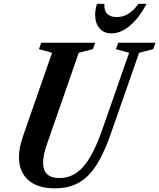

<svg xmlns="http://www.w3.org/2000/svg" viewBox="-20 -988 844 1018"><path d="M271.5 10.5Q178 10.5 129.2 -33.8Q80.5 -78 80.5 -155Q80.5 -204.5 101.5 -264.5L256 -708L186.5 -727.5L198.5 -761.5H484.5L472.5 -727.5L397.5 -708L229.5 -225Q208.5 -168 208.5 -125.5Q208.5 -44 295 -44Q369 -44 422.2 -104.8Q475.5 -165.5 524.5 -307L664.5 -708L594.5 -727.5L607 -761.5H804.5L792 -727.5L717.5 -708L568 -280Q531.5 -174.5 490 -110.8Q448.5 -47 395.8 -18.2Q343 10.5 271.5 10.5ZM571 -811Q531 -811 507.8 -837.8Q484.5 -864.5 484.5 -911.5Q484.5 -934 494 -967.5H533.5Q531 -932.5 548.2 -915Q565.5 -897.5 599 -897.5Q665.5 -897.5 713.5 -967.5H757Q717 -892 668.5 -851.5Q620 -811 571 -811Z"/></svg>

Font: Libre Caslon Condensed Bold
Style: Italic
Weight: 700
Italic angle: -22.583°
Designer: Pablo Impallari, Rodrigo Fuenzalida, Katja Schimmel, Ertekin Erdin
Foundry: Pablo Impallari, Rodrigo Fuenzalida
Version: Version 2.000; ttfautohint (v1.8.4.7-5d5b);gftools[0.9.33]